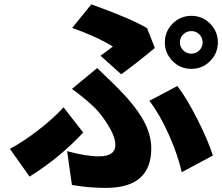

<svg xmlns="http://www.w3.org/2000/svg" viewBox="-20 -828 1040 898"><path d="M836.9 -667Q821.3 -651.4 821.3 -629.9Q821.3 -608.4 836.9 -592.8Q852.5 -577.1 875 -577.1Q897.5 -577.1 912.6 -592.8Q927.7 -608.4 927.7 -629.9Q927.7 -651.4 912.6 -667Q897.5 -682.6 875 -682.6Q852.5 -682.6 836.9 -667ZM787.1 -542.5Q751 -579.1 751 -629.9Q751 -680.7 787.1 -717.3Q823.2 -753.9 875 -753.9Q926.8 -753.9 962.9 -717.3Q999 -680.7 999 -629.9Q999 -579.1 962.9 -542.5Q926.8 -505.9 875 -505.9Q823.2 -505.9 787.1 -542.5ZM546.9 -480.5 450.2 -567.4Q468.8 -580.1 507.8 -610.4Q427.7 -659.2 317.4 -697.3L407.2 -807.6Q585.9 -744.1 668 -696.3L704.1 -603.5Q609.4 -525.4 546.9 -480.5ZM316.4 37.1 293.9 -121.1Q382.8 -96.7 442.4 -96.7Q519.5 -96.7 519.5 -150.4Q519.5 -188.5 484.4 -244.6Q449.2 -300.8 415 -332Q367.2 -376 316.4 -412.1L434.6 -509.8Q451.2 -493.2 479 -466.8Q506.8 -440.4 519.5 -427.7Q606.4 -341.8 647 -272Q687.5 -202.1 687.5 -133.8Q687.5 50.8 475.6 50.8Q393.6 50.8 316.4 37.1ZM975.6 -100.6 830.1 -22.5Q812.5 -101.6 770 -197.3Q727.5 -293 678.7 -356.4L809.6 -425.8Q852.5 -370.1 902.8 -271Q953.1 -171.9 975.6 -100.6ZM277.3 -326.2 369.1 -208Q258.8 -89.8 118.2 -2L26.4 -131.8Q91.8 -167 162.1 -221.7Q232.4 -276.4 277.3 -326.2Z"/></svg>

Font: GenEi Gothic M Heavy
Style: Regular
Weight: 800
Designer: o_tamon (Modified); [Source Han Sans]
Ryoko NISHIZUKA  (kana & ideographs); Paul D. Hunt (Latin, Greek & Cyrillic); Wenl
Version: Version 1.1a;Original Version 1.004